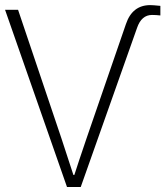

<svg xmlns="http://www.w3.org/2000/svg" viewBox="-23 -743 657 763"><path d="M-2.9 -704.1H48.8L221.7 -191.4Q224.6 -182.6 268.6 -47.9H272.5Q287.1 -93.8 320.3 -191.4L477.5 -647.5Q502.9 -722.7 574.2 -722.7Q585 -722.7 614.3 -719.7V-681.6Q596.7 -683.6 581.1 -683.6Q539.1 -683.6 521.5 -631.8L297.9 0H243.2Z"/></svg>

Font: Gothic A1 ExtraLight
Style: Regular
Weight: 275
Designer: HanYang I&C Co.,Ltd.
Foundry: HanYang I&C Co.,Ltd.
Version: Version 2.50